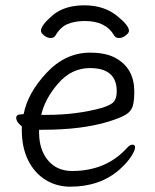

<svg xmlns="http://www.w3.org/2000/svg" viewBox="-20 -684 583 722"><path d="M134 -568Q134 -589 178 -626.5Q222 -664 297.5 -664Q373 -664 423 -622Q465 -588 465 -568Q465 -560 452.5 -550.5Q440 -541 427.5 -541Q415 -541 409 -551Q378 -605 299 -605Q261 -605 234 -593.5Q207 -582 189 -551Q183 -541 170.5 -541Q158 -541 146 -550.5Q134 -560 134 -568ZM60 -254 69 -255Q84 -334 155 -410Q226 -486 319 -486Q381 -486 418 -464Q485 -425 485 -340Q485 -306 479.5 -286Q474 -266 454 -253.5Q434 -241 389 -227Q289 -196 140 -196H127V-186Q127 -121 160.5 -81Q194 -41 251 -41Q377 -41 455 -125Q468 -140 478 -140Q488 -140 488 -129.5Q488 -119 473.5 -96Q459 -73 429 -46Q356 18 244 18Q193 18 151.5 -7.5Q110 -33 86 -81Q62 -129 62 -195V-209Q41 -225 41 -241Q41 -254 60 -254ZM155 -252Q267 -252 362 -278Q398 -289 408.5 -302Q419 -315 419 -341Q419 -428 318 -428Q249 -428 199 -370.5Q149 -313 135 -252Z"/></svg>

Font: Fusion Kai T
Style: Regular
Weight: 400
Designer: Fontworks Inc.
Version: Version 24.134;May 13, 2024